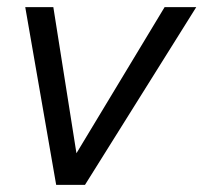

<svg xmlns="http://www.w3.org/2000/svg" viewBox="-20 -520 572 540"><path d="M443 -500H532L219 0H138L51 -500H130L195 -89Z"/></svg>

Font: Prodigy Sans
Style: Italic
Weight: 400
Italic angle: -13°
Designer: Wei Huang
Foundry: Wei Huang
Version: Version 1.003; ttfautohint (v1.8.3)